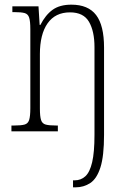

<svg xmlns="http://www.w3.org/2000/svg" viewBox="-20 -563 551 823"><path d="M293 240V210H300Q327 210 346 192.5Q365 175 375 132.5Q385 90 385 15V-361Q385 -429 361.5 -469.5Q338 -510 280 -510Q217 -510 184 -463Q151 -416 151 -331V-98Q151 -64 156 -48.5Q161 -33 176 -29Q191 -25 220 -25H228V0H29V-25H41Q70 -25 85 -29Q100 -33 105 -49Q110 -65 110 -99V-438Q110 -472 105 -487.5Q100 -503 85.5 -507Q71 -511 43 -511H33V-536H145L150 -456H153Q175 -499 205.5 -521Q236 -543 286 -543Q358 -543 392 -498.5Q426 -454 426 -359V15Q426 106 410.5 154.5Q395 203 367 221.5Q339 240 304 240Z"/></svg>

Font: Noto Serif Ethiopic Condensed ExtraLight
Style: Regular
Weight: 200
Width: 3
Designer: Monotype Design Team
Foundry: Monotype Imaging Inc.
Version: Version 2.102; ttfautohint (v1.8.4.7-5d5b)